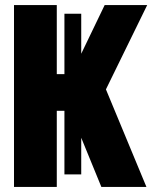

<svg xmlns="http://www.w3.org/2000/svg" viewBox="-20 -734 603 754"><path d="M35 0V-714H203V-443H233V-680H299V-523L391 -714H558L396 -383L555 0H378L299 -193V-49H233V-299H203V0Z"/></svg>

Font: Noto Sans Mono SemiCondensed Black
Style: Regular
Weight: 900
Width: 4
Designer: Monotype Design Team
Foundry: Monotype Imaging Inc.
Version: Version 2.014; ttfautohint (v1.8.4.7-5d5b)